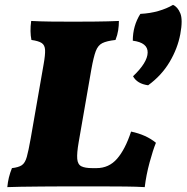

<svg xmlns="http://www.w3.org/2000/svg" viewBox="-20 -765 766 788"><path d="M10 3Q12 -18 16.5 -36.5Q21 -55 29 -75Q56 -78 69.5 -87Q83 -96 90 -121Q97 -146 106 -197L159 -501Q166 -540 165 -560Q164 -580 151 -588.5Q138 -597 109 -601Q102 -635 108 -679Q145 -677 187 -676.5Q229 -676 281 -676Q320 -676 372 -676.5Q424 -677 468 -679Q468 -660 465 -640.5Q462 -621 454 -601Q418 -597 400 -588Q382 -579 373 -555Q364 -531 355 -481L303 -182Q295 -136 297 -113Q299 -90 314 -82.5Q329 -75 359 -75H376Q427 -75 460.5 -113.5Q494 -152 518 -225Q580 -212 620 -179Q608 -150 594 -98.5Q580 -47 574 3Q540 1 494.5 0.5Q449 0 401.5 0Q354 0 314 0Q286 0 242 0Q198 0 151 0.5Q104 1 65.5 1.5Q27 2 10 3ZM588 -415Q543 -421 526 -452Q585 -508 586 -549Q587 -590 525 -598Q525 -659 556 -708Q596 -710 630.5 -720Q665 -730 690 -745Q709 -737 720 -710.5Q731 -684 720 -625Q709 -566 676 -510.5Q643 -455 588 -415Z"/></svg>

Font: Vollkorn Black
Style: Italic
Weight: 900
Italic angle: -11°
Designer: Friedrich Althausen
Foundry: Friedrich Althausen
Version: Version 5.000; ttfautohint (v1.8.3)